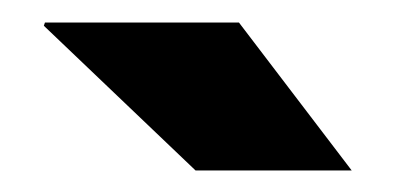

<svg xmlns="http://www.w3.org/2000/svg" viewBox="-20 -782 356 173"><path d="M20.5 -761.7H195.3L296.9 -628.4H156.2L19.5 -758.8Z"/></svg>

Font: Battambang Black
Style: Regular
Weight: 900
Designer: Danh Hong
Version: Version 8.002; ttfautohint (v1.8.3)